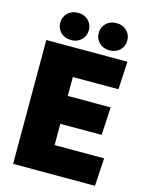

<svg xmlns="http://www.w3.org/2000/svg" viewBox="-134 -1007 844 1090"><g transform="rotate(15 287.5 -462.0)"><path d="M52 -728H529L520 -564H252V-453H504L495 -289H252V-164H543L533 0H52ZM187 -764Q150 -764 126.5 -787Q103 -810 103 -844Q103 -878 126.5 -901Q150 -924 187 -924Q224 -924 247.5 -901Q271 -878 271 -844Q271 -810 247.5 -787Q224 -764 187 -764ZM413 -764Q376 -764 352.5 -787Q329 -810 329 -844Q329 -878 352.5 -901Q376 -924 413 -924Q450 -924 473.5 -901Q497 -878 497 -844Q497 -810 473.5 -787Q450 -764 413 -764Z"/></g></svg>

Font: Murecho Thin Black
Style: Regular
Weight: 900
Version: Version 1.010